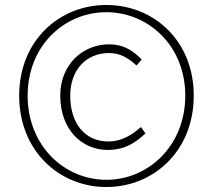

<svg xmlns="http://www.w3.org/2000/svg" viewBox="-20 -738 855 771"><path d="M407 13C597 13 758 -132 758 -354C758 -575 597 -718 407 -718C218 -718 57 -575 57 -354C57 -132 218 13 407 13ZM407 -16C238 -16 91 -153 91 -354C91 -554 238 -689 407 -689C576 -689 724 -554 724 -354C724 -153 576 -16 407 -16ZM412 -136C484 -136 524 -166 564 -202L546 -228C510 -196 469 -170 415 -170C322 -170 262 -241 262 -354C262 -458 327 -525 417 -525C462 -525 493 -507 528 -475L549 -499C514 -535 476 -560 418 -560C315 -560 222 -482 222 -354C222 -216 310 -136 412 -136Z"/></svg>

Font: Harano Aji Gothic KR ExtraLight
Style: Regular
Weight: 250
Foundry: Masamichi Hosoda
Version: HaranoAjiGothicKR-ExtraLight version 20220220;ttx 4.29.1